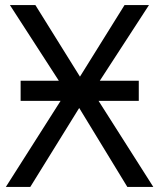

<svg xmlns="http://www.w3.org/2000/svg" viewBox="-20 -734 626 754"><path d="M61 -417H211L19 -714H119L294 -433L469 -714H565L372 -417H525V-338H367L582 0H480L291 -310L99 0H3L218 -338H61Z"/></svg>

Font: Noto IKEA Arabic
Style: Regular
Weight: 400
Designer: Monotype Design Team
Foundry: Monotype Imaging Inc.
Version: Version 1.200